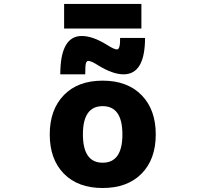

<svg xmlns="http://www.w3.org/2000/svg" viewBox="-20 -946 1040 978"><path d="M402.3 -261.7Q402.3 -117.2 502.9 -117.2Q603.5 -117.2 603.5 -261.2Q603.5 -405.3 502.9 -405.3Q402.3 -405.3 402.3 -261.7ZM305.7 -461.9Q377 -535.2 502.9 -535.2Q628.9 -535.2 701.2 -461.4Q773.4 -387.7 773.4 -261.2Q773.4 -134.8 701.2 -61.5Q628.9 11.7 502.9 11.7Q377 11.7 305.2 -61.5Q233.4 -134.8 233.4 -261.2Q233.4 -387.7 305.7 -461.9ZM524.4 -717.8Q562.5 -693.4 576.2 -694.3Q592.8 -694.3 591.8 -752.9H718.8Q718.8 -567.4 609.4 -567.4Q554.7 -567.4 481.4 -612.3Q445.3 -635.7 429.7 -635.7Q421.9 -635.7 418 -625Q414.1 -614.3 414.1 -567.4H287.1Q287.1 -762.7 396.5 -762.7Q452.1 -762.7 524.4 -717.8ZM306.6 -800.8V-925.8H700.2V-800.8Z"/></svg>

Font: Gen Shin Gothic Monospace Heavy
Style: Bold
Weight: 800
Designer: [Source Han Sans]
Ryoko NISHIZUKA  (kana & ideographs); Paul D. Hunt (Latin, Greek & Cyrillic); Wenlong ZHANG  (bopomofo
Version: Version 1.002.20150607